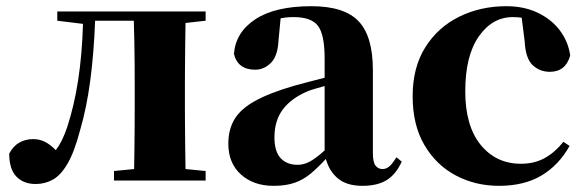

<svg xmlns="http://www.w3.org/2000/svg" viewBox="-20 -583 1896 620"><path d="M644 -516.1 579.1 -508.8Q578.6 -480 578.1 -443.8Q577.6 -407.7 577.4 -371.8Q577.1 -335.9 577.1 -308.1V-237.8Q577.1 -210 577.4 -174.1Q577.6 -138.2 578.1 -102.1Q578.6 -65.9 579.1 -37.1L644 -30.8V0H348.1V-30.8L413.1 -37.1Q413.6 -65.9 414.1 -102.1Q414.6 -138.2 414.8 -174.1Q415 -210 415 -237.8V-308.1Q415 -336.9 414.8 -374.5Q414.6 -412.1 413.8 -449.5Q413.1 -486.8 412.1 -516.1H287.1Q283.2 -411.6 271.5 -323.2Q259.8 -234.9 238.8 -163.1Q220.2 -92.3 198.2 -54.7Q176.3 -17.1 150.6 -2.9Q125 11.2 95.2 11.2Q56.2 11.2 33 -12.7Q9.8 -36.6 9.8 -86.9Q22 -110.8 42 -122.3Q62 -133.8 86.9 -133.8Q107.9 -133.8 125.2 -125Q142.6 -116.2 160.2 -98.1Q180.7 -124.5 196.8 -171.9Q219.7 -241.7 232.4 -324.5Q245.1 -407.2 248 -505.9L165 -516.1V-545.9H644Z M1028.3 -97.2V-305.2Q1010.7 -300.3 996.6 -296.1Q982.4 -292 973.1 -288.1Q920.9 -266.1 893.6 -230Q866.2 -193.8 866.2 -139.2Q866.2 -94.2 886 -72.5Q905.8 -50.8 941.4 -50.8Q961.4 -50.8 981 -61.5Q1000.5 -72.3 1028.3 -97.2ZM814.5 -503.9 830.1 -509.8ZM1260.3 -75.2 1277.3 -61Q1258.3 -19.5 1228.3 -1.2Q1198.2 17.1 1150.4 17.1Q1100.6 17.1 1072 -6.1Q1043.5 -29.3 1032.2 -69.8Q1006.8 -42 983.4 -22.5Q960 -2.9 931.6 7.1Q903.3 17.1 863.3 17.1Q798.8 17.1 758.1 -19.5Q717.3 -56.2 717.3 -119.1Q717.3 -164.6 737.1 -197.8Q756.8 -231 803.2 -256.8Q849.6 -282.7 930.2 -306.2Q951.2 -312 976.6 -318.6Q1002 -325.2 1028.3 -332V-393.1Q1028.3 -471.2 1006.8 -499.5Q985.4 -527.8 928.2 -527.8Q906.2 -527.8 886.2 -523.9L879.4 -453.1Q877 -401.9 854.7 -379.9Q832.5 -357.9 804.2 -357.9Q747.6 -357.9 735.4 -409.2Q741.2 -479.5 805.2 -521.2Q869.1 -563 985.4 -563Q1091.8 -563 1137.9 -514.4Q1184.1 -465.8 1184.1 -356.9V-87.9Q1184.1 -59.6 1192.6 -48.3Q1201.2 -37.1 1215.3 -37.1Q1226.6 -37.1 1236.3 -44.9Q1246.1 -52.7 1260.3 -75.2Z M1674.3 -449.2 1664.6 -525.9Q1656.7 -526.9 1649.9 -527.3Q1643.1 -527.8 1636.2 -527.8Q1569.8 -527.8 1526.1 -465.3Q1482.4 -402.8 1482.4 -288.1Q1482.4 -176.3 1532.2 -115.2Q1582 -54.2 1662.1 -54.2Q1706.1 -54.2 1739.3 -72.8Q1772.5 -91.3 1799.3 -125L1819.3 -111.8Q1784.7 -49.8 1728.8 -16.4Q1672.9 17.1 1591.3 17.1Q1515.1 17.1 1451.9 -16.4Q1388.7 -49.8 1350.6 -114.5Q1312.5 -179.2 1312.5 -272Q1312.5 -365.2 1353.3 -430.2Q1394 -495.1 1462.9 -529.1Q1531.7 -563 1615.2 -563Q1671.9 -563 1716.1 -542Q1760.3 -521 1787.6 -485.1Q1814.9 -449.2 1821.3 -403.8Q1806.6 -351.1 1755.4 -351.1Q1723.6 -351.1 1700.4 -372.3Q1677.2 -393.6 1674.3 -449.2Z"/></svg>

Font: Source Han Serif JP Heavy
Style: Regular
Weight: 900
Designer: Ryoko NISHIZUKA  (kana & ideographs); Frank Grießhammer (Latin, Greek & Cyrillic); Wenlong ZHANG  (bopomofo); Sandoll Co
Foundry: Adobe Systems Incorporated
Version: Version 1.001;PS 1.001;hotconv 16.6.54;makeotf.lib2.5.65590